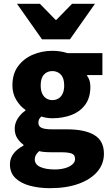

<svg xmlns="http://www.w3.org/2000/svg" viewBox="-20 -776 579 1005"><path d="M241 209Q184 209 136 196Q88 183 60 155.5Q32 128 32 84Q32 53 50.5 28.5Q69 4 103 -14V-18Q84 -32 70.5 -52.5Q57 -73 57 -103Q57 -130 72.5 -155Q88 -180 113 -197V-201Q86 -219 65.5 -252.5Q45 -286 45 -329Q45 -390 75 -430Q105 -470 152.5 -490Q200 -510 254 -510Q275 -510 295 -507Q315 -504 333 -498H516V-383H436V-379Q445 -367 449 -353Q453 -339 453 -322Q453 -265 426.5 -228.5Q400 -192 354.5 -174.5Q309 -157 254 -157Q241 -157 227 -159Q213 -161 196 -166Q188 -158 184.5 -151.5Q181 -145 181 -132Q181 -115 197.5 -107Q214 -99 253 -99H331Q424 -99 474 -69Q524 -39 524 29Q524 82 489.5 122.5Q455 163 391.5 186Q328 209 241 209ZM254 -252Q272 -252 286 -260.5Q300 -269 308 -286Q316 -303 316 -329Q316 -367 298.5 -385.5Q281 -404 254 -404Q227 -404 210 -385.5Q193 -367 193 -329Q193 -303 201 -286Q209 -269 223 -260.5Q237 -252 254 -252ZM266 111Q297 111 321 104Q345 97 359 84.5Q373 72 373 56Q373 34 354.5 27.5Q336 21 301 21H255Q228 21 212 19.5Q196 18 185 15Q173 26 167.5 36Q162 46 162 58Q162 85 191 98Q220 111 266 111ZM200 -570 69 -756H189L271 -672H275L357 -756H477L346 -570Z"/></svg>

Font: Mada ExtraBold
Style: Regular
Weight: 800
Designer: Khaled Hosny
Version: Version 1.5